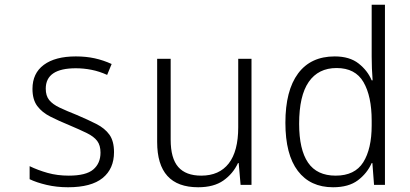

<svg xmlns="http://www.w3.org/2000/svg" viewBox="-20 -780 1729 810"><path d="M267 10Q219 10 176.5 0Q134 -10 105 -24V-79Q140 -62 181 -50.5Q222 -39 270 -39Q343 -39 373.5 -65Q404 -91 404 -136Q404 -167 390 -185.5Q376 -204 346.5 -218.5Q317 -233 272 -252Q228 -270 192.5 -288Q157 -306 137 -333Q117 -360 117 -405Q117 -471 165 -506.5Q213 -542 300 -542Q343 -542 379.5 -534Q416 -526 451 -510L432 -464Q399 -479 366 -485.5Q333 -492 300 -492Q173 -492 173 -406Q173 -376 187.5 -358Q202 -340 231.5 -326Q261 -312 304 -295Q351 -275 386.5 -257Q422 -239 441.5 -212Q461 -185 461 -138Q461 -68 413 -29Q365 10 267 10Z M816 10Q643 10 643 -181V-532H700V-191Q700 -112 732 -75.5Q764 -39 829 -39Q905 -39 945 -90.5Q985 -142 985 -243V-532H1041V0H995L987 -92H984Q963 -47 922.5 -18.5Q882 10 816 10Z M1385 10Q1289 10 1236.5 -59Q1184 -128 1184 -262Q1184 -398 1237.5 -470Q1291 -542 1392 -542Q1455 -542 1493 -512Q1531 -482 1548 -441H1552Q1548 -492 1548 -541V-760H1604V0H1558L1551 -92H1548Q1529 -49 1490 -19.5Q1451 10 1385 10ZM1396 -39Q1477 -39 1512.5 -95.5Q1548 -152 1548 -251V-271Q1548 -374 1513.5 -433.5Q1479 -493 1400 -493Q1323 -493 1282.5 -434.5Q1242 -376 1242 -258Q1242 -149 1279.5 -94Q1317 -39 1396 -39Z"/></svg>

Font: Noto Sans Mono SemiCondensed Light
Style: Regular
Weight: 300
Width: 4
Designer: Monotype Design Team
Foundry: Monotype Imaging Inc.
Version: Version 2.014; ttfautohint (v1.8.4.7-5d5b)